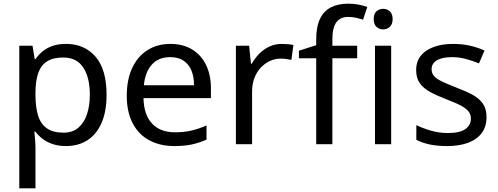

<svg xmlns="http://www.w3.org/2000/svg" viewBox="-20 -785 2713 1045"><path d="M340 -546Q439 -546 499.5 -477Q560 -408 560 -269Q560 -178 532.5 -115.5Q505 -53 455.5 -21.5Q406 10 339 10Q298 10 266 -1Q234 -12 211.5 -29.5Q189 -47 173 -68H167Q169 -51 171 -25Q173 1 173 20V240H85V-536H157L169 -463H173Q189 -486 211.5 -505Q234 -524 265.5 -535Q297 -546 340 -546ZM324 -472Q270 -472 237 -451.5Q204 -431 189 -390Q174 -349 173 -286V-269Q173 -203 187 -157Q201 -111 234.5 -87Q268 -63 326 -63Q375 -63 406.5 -90Q438 -117 453.5 -163.5Q469 -210 469 -270Q469 -362 433.5 -417Q398 -472 324 -472Z M907 -546Q976 -546 1025.5 -516Q1075 -486 1101.5 -431.5Q1128 -377 1128 -304V-251H761Q763 -160 807.5 -112.5Q852 -65 932 -65Q983 -65 1022.5 -74.5Q1062 -84 1104 -102V-25Q1063 -7 1023 1.5Q983 10 928 10Q852 10 793.5 -21Q735 -52 702.5 -113.5Q670 -175 670 -264Q670 -352 699.5 -415Q729 -478 782.5 -512Q836 -546 907 -546ZM906 -474Q843 -474 806.5 -433.5Q770 -393 763 -321H1036Q1036 -367 1022 -401Q1008 -435 979.5 -454.5Q951 -474 906 -474Z M1514 -546Q1529 -546 1546.5 -544.5Q1564 -543 1577 -540L1566 -459Q1553 -462 1537.5 -464Q1522 -466 1508 -466Q1477 -466 1449 -453Q1421 -440 1399 -416.5Q1377 -393 1364.5 -360Q1352 -327 1352 -286V0H1264V-536H1336L1346 -438H1350Q1367 -468 1391 -492.5Q1415 -517 1446 -531.5Q1477 -546 1514 -546Z M1924 -468H1789V0H1701V-468H1607V-509L1701 -539V-570Q1701 -639 1721.5 -682Q1742 -725 1781 -745Q1820 -765 1875 -765Q1907 -765 1933.5 -759.5Q1960 -754 1979 -747L1956 -678Q1940 -683 1919 -688Q1898 -693 1876 -693Q1832 -693 1810.5 -663.5Q1789 -634 1789 -571V-536H1924Z M2109 -536V0H2021V-536ZM2066 -737Q2086 -737 2101.5 -723.5Q2117 -710 2117 -681Q2117 -653 2101.5 -639Q2086 -625 2066 -625Q2044 -625 2029 -639Q2014 -653 2014 -681Q2014 -710 2029 -723.5Q2044 -737 2066 -737Z M2628 -148Q2628 -96 2602 -61Q2576 -26 2528 -8Q2480 10 2414 10Q2358 10 2317.5 1Q2277 -8 2246 -24V-104Q2278 -88 2323.5 -74.5Q2369 -61 2416 -61Q2483 -61 2513 -82.5Q2543 -104 2543 -140Q2543 -160 2532 -176Q2521 -192 2492.5 -208Q2464 -224 2411 -244Q2359 -264 2322 -284Q2285 -304 2265 -332Q2245 -360 2245 -404Q2245 -472 2300.5 -509Q2356 -546 2446 -546Q2495 -546 2537.5 -536.5Q2580 -527 2617 -510L2587 -440Q2553 -454 2516 -464Q2479 -474 2440 -474Q2386 -474 2357.5 -456.5Q2329 -439 2329 -409Q2329 -387 2342 -371.5Q2355 -356 2385.5 -341.5Q2416 -327 2467 -307Q2518 -288 2554 -268Q2590 -248 2609 -219.5Q2628 -191 2628 -148Z"/></svg>

Font: ubangla15
Style: Book
Weight: 400
Designer: Jelle Bosma - Monotype Design Team
Foundry: Monotype Imaging Inc.
Version: Version 2.003